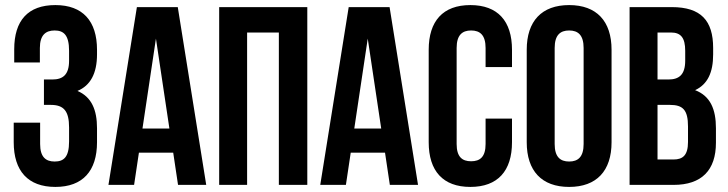

<svg xmlns="http://www.w3.org/2000/svg" viewBox="-20 -728 2865 756"><path d="M252 -489C252 -433 227 -415 186 -415H153V-315H180C231 -315 252 -291 252 -226V-171C252 -108 230 -92 195 -92C160 -92 138 -110 138 -161V-245H34V-168C34 -55 90 8 198 8C306 8 362 -55 362 -168V-223C362 -295 341 -346 285 -370C336 -391 362 -439 362 -514V-532C362 -645 306 -708 198 -708C90 -708 36 -647 36 -534V-482H137V-539C137 -590 160 -608 195 -608C230 -608 252 -591 252 -528Z M680 -700H519L407 0H508L527 -127H662L681 0H792ZM594 -576 647 -222H541Z M953 -600H1078V0H1190V-700H843V0H953Z M1514 -700H1353L1241 0H1342L1361 -127H1496L1515 0H1626ZM1428 -576 1481 -222H1375Z M1892 -261V-161C1892 -110 1870 -93 1835 -93C1800 -93 1778 -110 1778 -161V-539C1778 -590 1800 -608 1835 -608C1870 -608 1892 -590 1892 -539V-464H1996V-532C1996 -645 1940 -708 1832 -708C1724 -708 1668 -645 1668 -532V-168C1668 -55 1724 8 1832 8C1940 8 1996 -55 1996 -168V-261Z M2164 -539C2164 -590 2186 -608 2221 -608C2256 -608 2278 -590 2278 -539V-161C2278 -110 2256 -92 2221 -92C2186 -92 2164 -110 2164 -161ZM2054 -168C2054 -55 2113 8 2221 8C2329 8 2388 -55 2388 -168V-532C2388 -645 2329 -708 2221 -708C2113 -708 2054 -645 2054 -532Z M2459 -700V0H2632C2743 0 2799 -58 2799 -166V-223C2799 -298 2777 -350 2717 -373C2766 -396 2788 -442 2788 -514V-539C2788 -647 2740 -700 2625 -700ZM2618 -315C2669 -315 2689 -295 2689 -230V-169C2689 -117 2669 -100 2632 -100H2569V-315ZM2622 -600C2661 -600 2678 -579 2678 -528V-489C2678 -433 2653 -415 2612 -415H2569V-600Z"/></svg>

Font: Bebas Neue
Style: Bold
Weight: 700
Designer: Ryoichi Tsunekawa
Foundry: Ryoichi Tsunekawa
Version: Version 1.300